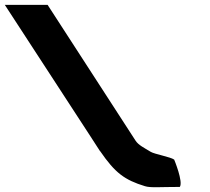

<svg xmlns="http://www.w3.org/2000/svg" viewBox="-451 -773 870 794"><path d="M-431.2 -753H-254.2L109.8 -191C121.6 -173 144.8 -161.8 172.5 -145C187.7 -135.7 254 -124 269.3 -113C269.3 -113 307.5 -21.3 292.6 0C208.5 0 172.3 4.3 148.6 -3C64.2 -28.9 25.2 -57.6 -36.9 -148L-37.4 -148L-49.4 -166.5C-56.1 -176.7 -63 -187.5 -70.4 -199L-71 -200Z"/></svg>

Font: Hussar
Style: BdOpOblSeven
Weight: 700
Foundry: Cannot Into Space Fonts
Version: Version 2.00